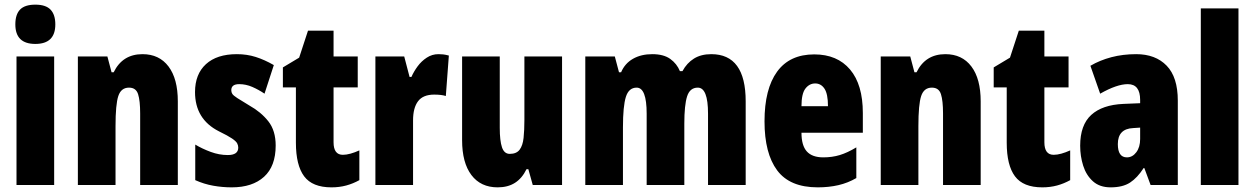

<svg xmlns="http://www.w3.org/2000/svg" viewBox="-20 -796 5399 826"><path d="M132 -776Q177 -776 197.5 -754.5Q218 -733 218 -691Q218 -607 132 -607Q46 -607 46 -691Q46 -734 66.5 -755Q87 -776 132 -776ZM213 -553V0H51V-553Z M593 -563Q665 -563 705 -510Q745 -457 745 -360V0H583V-308Q583 -363 574 -391Q565 -419 535 -419Q501 -419 489 -383Q477 -347 477 -253V0H315V-553H442L460 -485H469Q507 -563 593 -563Z M1166 -170Q1166 -81 1116 -35.5Q1066 10 977 10Q937 10 897.5 3Q858 -4 820 -21V-174Q850 -156 886.5 -142.5Q923 -129 960 -129Q1005 -129 1005 -161Q1005 -170 1000.5 -179Q996 -188 978.5 -200Q961 -212 922 -231Q819 -283 819 -400Q819 -477 866 -520Q913 -563 999 -563Q1042 -563 1080 -551Q1118 -539 1158 -516L1118 -393Q1093 -410 1065.5 -422Q1038 -434 1009 -434Q975 -434 975 -408Q975 -399 979.5 -392Q984 -385 1001 -374Q1018 -363 1053 -342Q1103 -314 1134.5 -274Q1166 -234 1166 -170Z M1455 -130Q1470 -130 1488 -135Q1506 -140 1526 -149V-21Q1499 -6 1469.5 2Q1440 10 1406 10Q1324 10 1288.5 -37.5Q1253 -85 1253 -182V-420H1197V-506L1267 -548L1305 -664H1415V-553H1519V-420H1415V-184Q1415 -130 1455 -130Z M1866 -563Q1876 -563 1886 -562Q1896 -561 1911 -557L1898 -383Q1879 -389 1848 -389Q1800 -389 1778.5 -360.5Q1757 -332 1757 -278V0H1595V-553H1719L1742 -465H1750Q1760 -488 1776.5 -510.5Q1793 -533 1816 -548Q1839 -563 1866 -563Z M2398 -553V0H2272L2253 -68H2245Q2226 -29 2195.5 -9.5Q2165 10 2121 10Q2048 10 2008 -43Q1968 -96 1968 -193V-553H2130V-246Q2130 -191 2139.5 -162.5Q2149 -134 2173 -134Q2202 -134 2215.5 -152Q2229 -170 2232.5 -203Q2236 -236 2236 -280V-553Z M3040 -563Q3188 -563 3188 -360V0H3026V-307Q3026 -419 2982 -419Q2948 -419 2936 -381.5Q2924 -344 2924 -264V0H2762V-307Q2762 -419 2719 -419Q2685 -419 2672.5 -379Q2660 -339 2660 -248V0H2498V-553H2625L2643 -485H2652Q2668 -523 2703 -543Q2738 -563 2786 -563Q2835 -563 2863.5 -542.5Q2892 -522 2905 -490H2916Q2935 -525 2965.5 -544Q2996 -563 3040 -563Z M3483 -562Q3582 -562 3637 -497Q3692 -432 3692 -310V-225H3428Q3428 -170 3451 -144.5Q3474 -119 3522 -119Q3560 -119 3593 -129Q3626 -139 3664 -162V-30Q3628 -9 3587 0.5Q3546 10 3498 10Q3378 10 3323.5 -63Q3269 -136 3269 -274Q3269 -413 3323 -487.5Q3377 -562 3483 -562ZM3487 -437Q3462 -437 3445 -415Q3428 -393 3428 -339H3542Q3542 -392 3527 -414.5Q3512 -437 3487 -437Z M4047 -563Q4119 -563 4159 -510Q4199 -457 4199 -360V0H4037V-308Q4037 -363 4028 -391Q4019 -419 3989 -419Q3955 -419 3943 -383Q3931 -347 3931 -253V0H3769V-553H3896L3914 -485H3923Q3961 -563 4047 -563Z M4513 -130Q4528 -130 4546 -135Q4564 -140 4584 -149V-21Q4557 -6 4527.5 2Q4498 10 4464 10Q4382 10 4346.5 -37.5Q4311 -85 4311 -182V-420H4255V-506L4325 -548L4363 -664H4473V-553H4577V-420H4473V-184Q4473 -130 4513 -130Z M4868 -563Q4951 -563 4999 -513.5Q5047 -464 5047 -363V0H4930L4903 -73H4900Q4873 -31 4841.5 -10.5Q4810 10 4758 10Q4711 10 4682 -16Q4653 -42 4640 -83Q4627 -124 4627 -169Q4627 -258 4674.5 -301.5Q4722 -345 4813 -349L4885 -352V-366Q4885 -434 4832 -434Q4785 -434 4713 -393L4671 -513Q4712 -537 4761.5 -550Q4811 -563 4868 -563ZM4855 -245Q4789 -242 4789 -176Q4789 -119 4828 -119Q4852 -119 4868.5 -141Q4885 -163 4885 -198V-247Z M5308 0H5146V-760H5308Z"/></svg>

Font: Noto Sans Kannada ExtraCondensed Black
Style: Regular
Weight: 900
Width: 2
Designer: Jelle Bosma - Monotype Design Team
Foundry: Monotype Imaging Inc.
Version: Version 2.005; ttfautohint (v1.8.4.7-5d5b)